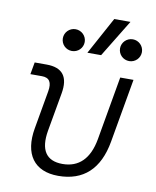

<svg xmlns="http://www.w3.org/2000/svg" viewBox="-89 -863 763 941"><g transform="rotate(10 293.0 -392.5)"><path d="M265.1 9.8C390.6 9.8 467.3 -61 491.7 -200.2L547.4 -517.6H481.4L425.8 -200.2C408.2 -102.1 357.4 -51.3 275.9 -51.3C194.3 -51.3 161.1 -102.1 178.2 -200.2L211.9 -390.6C227.1 -475.1 194.8 -517.6 115.2 -517.6H55.7L44.9 -457.5H102.5C139.6 -457.5 153.8 -435.5 145.5 -389.2L112.3 -200.2C88.9 -68.4 145.5 9.8 265.1 9.8ZM301.8 -609.4H370.1L483.4 -794.9H402.8ZM510.3 -604.5C540 -604.5 564.5 -628.4 564.5 -658.7C564.5 -688.5 540 -712.9 510.3 -712.9C480 -712.9 455.6 -688.5 455.6 -658.7C455.6 -628.4 480 -604.5 510.3 -604.5ZM225.1 -604.5C255.4 -604.5 279.8 -628.4 279.8 -658.7C279.8 -688.5 255.4 -712.9 225.1 -712.9C195.3 -712.9 170.9 -688.5 170.9 -658.7C170.9 -628.4 195.3 -604.5 225.1 -604.5Z"/></g></svg>

Font: Cascadia Code NF Light
Style: Italic
Weight: 300
Italic angle: -10°
Monospace: yes
Designer: Aaron Bell
Foundry: Saja Typeworks
Version: Version 2404.023